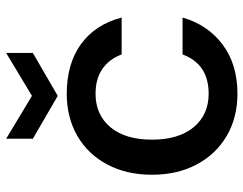

<svg xmlns="http://www.w3.org/2000/svg" viewBox="-106 -696 811 640"><g transform="rotate(-90 300.0 -376.5)"><path d="M37 -276Q37 -361 71.5 -425.5Q106 -490 167 -525Q228 -560 307 -560Q407 -560 472.5 -512.5Q538 -465 561 -377H438Q423 -418 390 -441Q357 -464 307 -464Q237 -464 195.5 -414.5Q154 -365 154 -276Q154 -187 195.5 -137Q237 -87 307 -87Q406 -87 438 -174H561Q537 -90 471 -40.5Q405 9 307 9Q228 9 167 -26.5Q106 -62 71.5 -126.5Q37 -191 37 -276ZM443 -673 300 -590 157 -673V-762L300 -676L443 -762Z"/></g></svg>

Font: MSTAGE Medium
Style: Regular
Weight: 500
Designer: Ninad Kale (Devanagari), Jonny Pinhorn (Latin)
Foundry: Indian Type Foundry
Version: 4.004